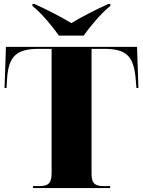

<svg xmlns="http://www.w3.org/2000/svg" viewBox="-20 -951 722 971"><path d="M278 -771H403C435 -816 490 -883 538 -921V-931H528C469 -905 382 -860 341 -834C299 -860 213 -905 154 -931H144V-921C192 -883 246 -816 278 -771ZM147 0H537V-10H505C468 -10 443 -17 443 -70V-704H506C618 -704 656 -668 666 -554L670 -506H680L673 -714H10L3 -506H13L16 -554C23 -668 65 -704 177 -704H241V-74C241 -18 217 -10 179 -10H147Z"/></svg>

Font: Noto Serif Display Black
Style: Regular
Weight: 900
Designer: Monotype Design Team
Foundry: Monotype Imaging Inc.
Version: Version 2.009